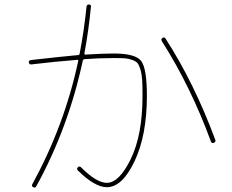

<svg xmlns="http://www.w3.org/2000/svg" viewBox="-20 -820 1040 861"><path d="M121.1 -531.2Q111.3 -529.3 109.4 -540Q107.4 -548.8 119.1 -550.8Q256.8 -566.4 332 -573.2Q335 -573.2 336.9 -578.1Q356.4 -677.7 368.2 -791Q369.1 -799.8 378.9 -799.8Q389.6 -799.8 387.7 -789.1Q377.9 -685.5 358.4 -580.1Q358.4 -575.2 362.3 -575.2Q444.3 -580.1 489.3 -580.1Q586.9 -580.1 612.8 -546.9Q638.7 -513.7 638.7 -389.6Q638.7 -213.9 583.5 -97.2Q528.3 19.5 459 19.5Q405.3 19.5 329.1 -55.7Q322.3 -62.5 329.1 -69.8Q335.9 -77.1 343.8 -69.3Q413.1 0 459 0Q514.6 0 566.9 -107.9Q619.1 -215.8 619.1 -389.6Q619.1 -432.6 617.7 -459Q616.2 -485.4 610.4 -505.9Q604.5 -526.4 597.7 -535.6Q590.8 -544.9 573.2 -551.3Q555.7 -557.6 539.1 -558.6Q522.5 -559.6 489.3 -559.6Q421.9 -559.6 358.4 -554.7Q354.5 -554.7 351.6 -549.8Q287.1 -247.1 142.6 15.6Q137.7 24.4 128.9 19.5Q120.1 14.6 125 5.9Q269.5 -257.8 331.1 -547.9Q331.1 -551.8 328.1 -551.8Q226.6 -543.9 121.1 -531.2ZM925.8 -185.5Q835 -432.6 706.1 -634.8Q700.2 -644.5 709 -649.9Q717.8 -655.3 722.7 -646.5Q850.6 -448.2 945.3 -193.4Q949.2 -184.6 939.5 -179.7Q929.7 -175.8 925.8 -185.5Z"/></svg>

Font: Rounded-X Mgen+ 2m thin
Style: Regular
Weight: 100
Designer: [Source Han Sans]
Ryoko NISHIZUKA  (kana & ideographs); Paul D. Hunt (Latin, Greek & Cyrillic); Wenlong ZHANG  (bopomofo
Version: Version 1.059.20150602